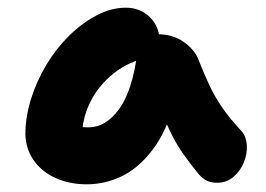

<svg xmlns="http://www.w3.org/2000/svg" viewBox="-20 -730 692 499"><path d="M206 -251Q160 -251 124 -267.5Q88 -284 67.5 -313.5Q47 -343 46 -381Q46 -426 60.5 -472.5Q75 -519 100.5 -561.5Q126 -604 159.5 -637Q193 -670 231 -690Q269 -710 307 -710Q344 -710 369.5 -685.5Q395 -661 396 -616Q396 -601 388 -592.5Q380 -584 370 -582Q315 -571 275 -539Q235 -507 213.5 -462.5Q192 -418 193 -367Q193 -355 195 -345.5Q197 -336 201 -324L135 -423Q156 -409 172.5 -404Q189 -399 210 -399Q255 -399 289.5 -446.5Q324 -494 337 -593Q340 -616 355.5 -628.5Q371 -641 390 -641Q428 -641 456 -622Q484 -603 495 -577Q510 -539 524 -509Q538 -479 557.5 -450.5Q577 -422 608 -389Q620 -375 621.5 -353Q623 -331 614 -308.5Q605 -286 587 -270.5Q569 -255 544 -255Q528 -255 516.5 -261Q505 -267 496 -278Q473 -306 454.5 -332.5Q436 -359 420.5 -392Q405 -425 388 -471L437 -472Q413 -388 376 -340Q339 -292 295.5 -271.5Q252 -251 206 -251Z"/></svg>

Font: Shantell Sans Light
Style: Bold
Weight: 700
Version: Version 1.011;[c5ecc13dd]